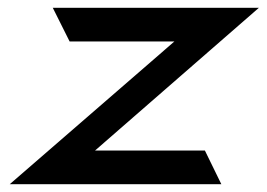

<svg xmlns="http://www.w3.org/2000/svg" viewBox="-20 -471 682 491"><path d="M5 0H546L504 -86H223L642 -451H115L158 -365H426Z"/></svg>

Font: Charger Pro
Style: ExBdSuExtObl
Weight: 400
Designer: Jasper
Foundry: Cannot Into Space Fonts
Version: Version 1.09